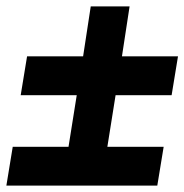

<svg xmlns="http://www.w3.org/2000/svg" viewBox="-23 -528 579 603"><path d="M-3 55H471L491 -67H17ZM42 -229H218L189 -47H311L340 -229H516L536 -351H360L384 -508H262L238 -351H62Z"/></svg>

Font: Charger Pro
Style: UltraNarObl
Weight: 900
Designer: Jasper
Foundry: Cannot Into Space Fonts
Version: Version 1.09